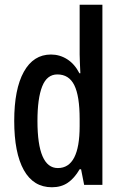

<svg xmlns="http://www.w3.org/2000/svg" viewBox="-20 -780 513 810"><path d="M199 10Q121 10 80.5 -62.5Q40 -135 40 -270Q40 -404 80.5 -477Q121 -550 195 -550Q232 -550 263.5 -530Q295 -510 315 -471H319Q318 -496 317 -515.5Q316 -535 316 -550V-760H412V0H335L322 -66H316Q294 -28 266 -9Q238 10 199 10ZM224 -71Q316 -71 316 -248V-278Q316 -375 293.5 -420.5Q271 -466 222 -466Q178 -466 158 -415.5Q138 -365 138 -270Q138 -71 224 -71Z"/></svg>

Font: Noto Sans Ethiopic ExtraCondensed Medium
Style: Regular
Weight: 500
Width: 2
Designer: Monotype Design Team
Foundry: Monotype Imaging Inc.
Version: Version 2.102; ttfautohint (v1.8.4.7-5d5b)